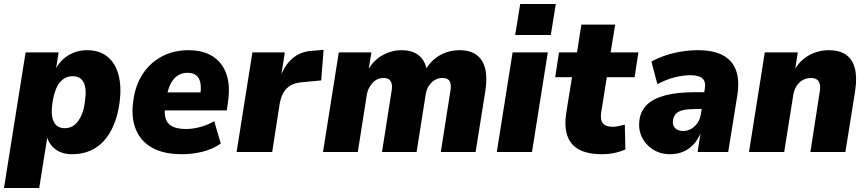

<svg xmlns="http://www.w3.org/2000/svg" viewBox="-36 -760 4338 960"><path d="M-16 180 92 -498H257L243 -409H239Q256 -443 281 -465Q306 -487 336 -498Q366 -509 400 -509Q462 -509 502 -476Q542 -443 557 -384Q572 -325 562 -248Q551 -167 520 -108.5Q489 -50 440 -19.5Q391 11 325 11Q273 11 240 -14.5Q207 -40 197 -83H202L160 180ZM288 -119Q316 -119 336 -135Q356 -151 370 -181Q384 -211 389 -255Q398 -316 382.5 -347.5Q367 -379 327 -379Q300 -379 279 -363.5Q258 -348 245 -317.5Q232 -287 226 -244Q217 -183 233 -151Q249 -119 288 -119Z M874 11Q782 11 724.5 -21.5Q667 -54 643 -113.5Q619 -173 630 -252Q640 -333 677.5 -390Q715 -447 774 -478Q833 -509 906 -509Q980 -509 1028 -478Q1076 -447 1096 -389.5Q1116 -332 1104 -250L1098 -208H768L781 -298H980L965 -283Q971 -323 965.5 -347.5Q960 -372 944 -384Q928 -396 902 -396Q874 -396 852.5 -382Q831 -368 817 -340.5Q803 -313 796 -272L791 -236Q784 -195 792 -168Q800 -141 825.5 -128Q851 -115 894 -115Q929 -115 967 -125.5Q1005 -136 1035 -154L1068 -42Q1025 -13 975 -1Q925 11 874 11Z M1147 0 1226 -498H1388L1369 -375H1366Q1386 -433 1426.5 -468Q1467 -503 1526 -506L1582 -511L1570 -358L1467 -348Q1438 -345 1416.5 -332.5Q1395 -320 1381.5 -297Q1368 -274 1362 -239L1325 0Z M1579 0 1658 -498H1821L1806 -406H1802Q1830 -458 1876 -483.5Q1922 -509 1971 -509Q2026 -509 2058 -483Q2090 -457 2098 -409L2092 -410Q2116 -456 2161.5 -482.5Q2207 -509 2262 -509Q2314 -509 2346 -486Q2378 -463 2389.5 -418Q2401 -373 2391 -307L2342 0H2168L2215 -299Q2220 -324 2217 -340Q2214 -356 2204 -363Q2194 -370 2176 -370Q2155 -370 2137.5 -359.5Q2120 -349 2108 -330.5Q2096 -312 2092 -285L2047 0H1874L1921 -299Q1926 -324 1922.5 -340Q1919 -356 1909 -363Q1899 -370 1882 -370Q1866 -370 1852 -364Q1838 -358 1827.5 -346.5Q1817 -335 1809 -320Q1801 -305 1798 -286L1753 0Z M2540 -585 2565 -740H2743L2718 -585ZM2448 0 2527 -498H2703L2624 0Z M2974 11Q2902 11 2859 -12.5Q2816 -36 2800.5 -82Q2785 -128 2795 -194L2824 -374H2740L2759 -498H2849L2871 -637H3040L3017 -498H3156L3137 -374H2998L2970 -198Q2964 -160 2979 -143Q2994 -126 3027 -126Q3041 -126 3057.5 -129.5Q3074 -133 3088 -137L3091 -13Q3065 -1 3035 5Q3005 11 2974 11Z M3314 11Q3266 11 3229 -12.5Q3192 -36 3173.5 -74.5Q3155 -113 3161 -158Q3167 -206 3199.5 -237Q3232 -268 3291.5 -283.5Q3351 -299 3440 -299H3503L3490 -215H3444Q3407 -215 3382.5 -210Q3358 -205 3345 -192.5Q3332 -180 3329 -158Q3325 -135 3339 -120Q3353 -105 3380 -105Q3401 -105 3419.5 -115.5Q3438 -126 3451.5 -145.5Q3465 -165 3469 -193L3488 -316Q3494 -352 3476 -368Q3458 -384 3415 -384Q3380 -384 3337.5 -373.5Q3295 -363 3251 -339L3221 -452Q3255 -471 3293.5 -483.5Q3332 -496 3373 -502.5Q3414 -509 3454 -509Q3531 -509 3578.5 -483.5Q3626 -458 3644 -408.5Q3662 -359 3651 -286L3605 0H3452L3467 -96H3468Q3453 -61 3430.5 -37Q3408 -13 3379 -1Q3350 11 3314 11Z M3709 0 3788 -498H3953L3939 -408H3935Q3963 -458 4009 -483.5Q4055 -509 4109 -509Q4161 -509 4193.5 -486.5Q4226 -464 4238 -419.5Q4250 -375 4240 -307L4191 0H4016L4062 -297Q4067 -323 4063 -339Q4059 -355 4048 -362.5Q4037 -370 4018 -370Q3996 -370 3977.5 -359.5Q3959 -349 3946.5 -329.5Q3934 -310 3930 -283L3885 0Z"/></svg>

Font: Nunito Sans 10pt SemiCondensed Black
Style: Italic
Weight: 900
Width: 4
Italic angle: -9°
Designer: Vernon Adams
Foundry: Vernon Adams
Version: Version 3.101;gftools[0.9.27]